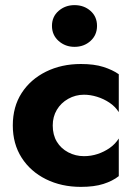

<svg xmlns="http://www.w3.org/2000/svg" viewBox="-20 -720 534 750"><path d="M186 -230Q186 -264 202 -291Q218 -318 246.5 -334Q275 -350 308 -350Q333 -350 359 -342Q385 -334 407.5 -319Q430 -304 444 -282V-430Q420 -447 384 -458.5Q348 -470 296 -470Q220 -470 159.5 -440Q99 -410 64.5 -356.5Q30 -303 30 -230Q30 -158 64.5 -104Q99 -50 159.5 -20Q220 10 296 10Q348 10 384 -1.5Q420 -13 444 -32V-179Q430 -157 408.5 -142Q387 -127 361.5 -118.5Q336 -110 308 -110Q275 -110 246.5 -125Q218 -140 202 -166.5Q186 -193 186 -230ZM183 -619Q183 -583 209 -560Q235 -537 271 -537Q308 -537 333.5 -560Q359 -583 359 -619Q359 -655 333.5 -677.5Q308 -700 271 -700Q235 -700 209 -677.5Q183 -655 183 -619Z"/></svg>

Font: Glinicke Jost Bold
Style: Bold
Weight: 700
Version: Version 3.710